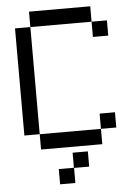

<svg xmlns="http://www.w3.org/2000/svg" viewBox="-60 -768 700 999"><g transform="rotate(-5 290.0 -268.5)"><path d="M292 106.4V27.8H371.6V107.4H292.5V186H212.9V106.4ZM529.8 -83H449.7V-162.6H529.8ZM449.7 -2.9H129.9V-83H449.7ZM129.9 -83H49.8V-642.6H129.9ZM529.8 -563H449.7V-642.6H529.8ZM449.7 -642.6H129.9V-723.1H449.7Z"/></g></svg>

Font: W95FA
Style: Regular
Weight: 400
Designer: FontsArena.com
Foundry: Alina Sava
Version: Version 1.002;Fontself Maker 3.4.0